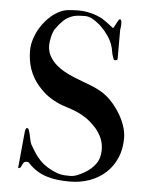

<svg xmlns="http://www.w3.org/2000/svg" viewBox="-52 -749 620 794"><g transform="rotate(5 258.5 -352.0)"><path d="M56.6 -522.9Q56.6 -547.4 64.7 -572.3Q72.8 -597.2 86.4 -619.4Q100.1 -641.6 118.4 -659.9Q136.7 -678.2 157.2 -689.5Q176.8 -700.7 197 -703.1Q217.3 -705.6 240.7 -705.6Q267.1 -705.6 292.5 -699.5Q317.9 -693.4 341.8 -680.7Q343.8 -679.2 349.1 -675.8Q354.5 -672.4 361.1 -667.5Q367.7 -662.6 374.5 -657.5Q381.3 -652.3 386.7 -647.9Q388.7 -646 390.1 -646Q390.6 -646 392.6 -647.9Q394 -649.9 396.2 -654.1Q398.4 -658.2 400.9 -662.8Q403.3 -667.5 405.5 -671.6Q407.7 -675.8 408.7 -677.2Q409.7 -679.7 411.4 -681.6Q413.1 -683.6 413.6 -683.6Q413.6 -684.1 415.5 -684.1Q418.5 -684.1 419.9 -681.9Q421.4 -679.7 422.1 -676.8Q422.9 -673.8 422.9 -670.7Q422.9 -667.5 422.9 -665.5V-662.1Q422.9 -661.1 422.6 -658.2Q422.4 -655.3 421.9 -651.6Q421.4 -647.9 421.1 -645Q420.9 -642.1 420.4 -641.1V-520.5Q420.4 -516.6 417 -515.1Q413.6 -513.7 411.1 -513.7Q405.8 -513.7 404.8 -515.9Q403.8 -518.1 401.9 -523.9Q396.5 -536.6 394.8 -550Q393.1 -563.5 387.7 -577.6Q382.3 -593.8 369.6 -612.5Q356.9 -631.3 340.3 -647.5Q323.7 -663.6 305.7 -674.3Q287.6 -685.1 271 -685.1Q240.2 -685.1 223.6 -680.7Q198.7 -673.3 181.9 -657Q165 -640.6 150.9 -620.1Q147 -614.3 143.6 -605.2Q140.1 -596.2 137.9 -586.2Q135.7 -576.2 134.5 -566.9Q133.3 -557.6 133.3 -551.8Q133.3 -528.3 143.3 -509.3Q153.3 -490.2 169.4 -475.3Q185.5 -460.4 205.8 -449Q226.1 -437.5 246.6 -429.2Q264.2 -421.9 283 -415Q301.8 -408.2 320.1 -400.9Q338.4 -393.6 355.2 -384.8Q372.1 -376 385.3 -364.7Q401.9 -351.6 418 -332.3Q434.1 -313 447 -290.3Q460 -267.6 467.8 -243.2Q475.6 -218.8 475.6 -195.3Q475.6 -149.9 459.7 -113.3Q443.8 -76.7 415.8 -51Q387.7 -25.4 349.6 -11.5Q311.5 2.4 267.6 2.4Q241.7 2.4 217.5 -0.2Q193.4 -2.9 171.4 -9.8Q149.4 -16.6 129.9 -28.8Q110.4 -41 92.8 -60.1Q90.8 -62.5 87.6 -63Q84.5 -63.5 82.5 -63.5Q74.2 -63.5 70.8 -59.1Q67.4 -54.7 65.2 -49.1Q63 -43.5 60.1 -39.1Q57.1 -34.7 49.8 -34.7L62.5 -168.9Q63.5 -175.3 64 -184.1Q64.5 -192.9 66.4 -195.8Q67.9 -202.6 71.8 -202.6Q77.6 -202.6 80.1 -195.3Q83 -187 85 -179Q86.9 -170.9 88.4 -163.1Q89.8 -155.3 91.6 -148.4Q93.3 -141.6 96.2 -136.2Q107.4 -116.2 117.9 -100.6Q128.4 -85 141.4 -71.8Q154.3 -58.6 171.4 -47.9Q188.5 -37.1 212.9 -27.8Q228 -22.5 241.7 -21.7Q255.4 -21 266.6 -21Q280.3 -21 293.9 -26.1Q307.6 -31.2 326.7 -42Q354.5 -58.6 371.1 -81.8Q387.7 -105 387.7 -140.1Q387.7 -165 378.7 -186.5Q369.6 -208 354 -226.6Q331.5 -251.5 311 -265.4Q290.5 -279.3 270.8 -287.6Q251 -295.9 231.4 -301.8Q211.9 -307.6 191.7 -316.4Q171.4 -325.2 150.4 -339.8Q129.4 -354.5 106.4 -380.9Q56.6 -439.5 56.6 -522.9Z"/></g></svg>

Font: IM FELL French Canon SC
Style: Regular
Weight: 400
Designer: Igino Marini
Foundry: Igino Marini
Version: 3.00